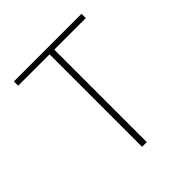

<svg xmlns="http://www.w3.org/2000/svg" viewBox="-187 -841 982 982"><g transform="rotate(-45 304.5 -350.0)"><path d="M549 -700V-669H321V0H287V-669H60V-700Z"/></g></svg>

Font: Fivo Sans Thin
Style: Regular
Weight: 250
Foundry: Alexander Slobzheninov
Version: 1.0